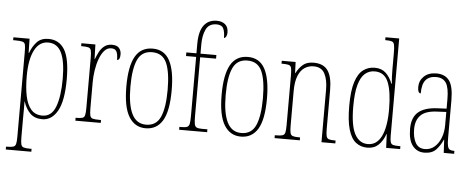

<svg xmlns="http://www.w3.org/2000/svg" viewBox="-60 -929 3263 1325"><g transform="rotate(5 1571.5 -266.0)"><path d="M18 240V220H23Q54 220 68 215.5Q82 211 86 195Q90 179 90 144V-441Q90 -476 86.5 -491.5Q83 -507 68 -511.5Q53 -516 18 -516H3V-536H115L117 -438H120Q137 -485 166 -515.5Q195 -546 246 -546Q320 -546 357.5 -484Q395 -422 395 -280Q395 -130 355.5 -60Q316 10 250 10Q197 10 166 -21Q135 -52 119 -102H118Q119 -83 118.5 -52.5Q118 -22 118 14V144Q118 179 122 195Q126 211 140 215.5Q154 220 184 220H195V240ZM249 -15Q313 -15 340 -87Q367 -159 367 -280Q367 -403 337.5 -462Q308 -521 246 -521Q184 -521 151 -456.5Q118 -392 118 -276Q118 -198 130 -139.5Q142 -81 170.5 -48Q199 -15 249 -15Z M479 0V-20H480Q511 -20 525 -24Q539 -28 543 -44Q547 -60 547 -96V-440Q547 -476 543 -492Q539 -508 524 -512Q509 -516 477 -516H474V-536H571L574 -435H576Q585 -459 598 -484.5Q611 -510 632.5 -527Q654 -544 686 -544Q720 -544 735 -526.5Q750 -509 750 -483Q750 -466 745.5 -454.5Q741 -443 729 -443Q729 -462 726.5 -479Q724 -496 714.5 -507.5Q705 -519 682 -519Q655 -519 635 -496.5Q615 -474 601.5 -437Q588 -400 581.5 -357.5Q575 -315 575 -274V-96Q575 -60 579 -44Q583 -28 598 -24Q613 -20 644 -20H655V0Z M966 10Q891 10 850 -57Q809 -124 809 -267Q809 -405 847.5 -473.5Q886 -542 968 -542Q1048 -542 1085.5 -473Q1123 -404 1123 -267Q1123 -122 1083 -56Q1043 10 966 10ZM967 -15Q1038 -15 1066.5 -79.5Q1095 -144 1095 -267Q1095 -392 1066.5 -454.5Q1038 -517 966 -517Q895 -517 866 -454.5Q837 -392 837 -267Q837 -143 868.5 -79Q900 -15 967 -15Z M1198 0V-20H1215Q1240 -20 1252 -25.5Q1264 -31 1267.5 -48.5Q1271 -66 1271 -103V-511H1201V-536H1271V-601Q1271 -688 1302.5 -730Q1334 -772 1392 -772Q1428 -772 1450 -753.5Q1472 -735 1472 -697Q1472 -680 1465.5 -669Q1459 -658 1451 -658Q1451 -701 1439.5 -724Q1428 -747 1392 -747Q1340 -747 1319.5 -705Q1299 -663 1299 -600V-536H1409V-511H1299V-103Q1299 -66 1302.5 -48.5Q1306 -31 1318 -25.5Q1330 -20 1355 -20H1392V0Z M1626 10Q1551 10 1510 -57Q1469 -124 1469 -267Q1469 -405 1507.5 -473.5Q1546 -542 1628 -542Q1708 -542 1745.5 -473Q1783 -404 1783 -267Q1783 -122 1743 -56Q1703 10 1626 10ZM1627 -15Q1698 -15 1726.5 -79.5Q1755 -144 1755 -267Q1755 -392 1726.5 -454.5Q1698 -517 1626 -517Q1555 -517 1526 -454.5Q1497 -392 1497 -267Q1497 -143 1528.5 -79Q1560 -15 1627 -15Z M1859 0V-20H1867Q1898 -20 1912 -24.5Q1926 -29 1930 -45Q1934 -61 1934 -96V-441Q1934 -476 1930 -492Q1926 -508 1912 -512Q1898 -516 1867 -516H1862V-536H1958L1961 -459H1963Q1982 -496 2009 -519Q2036 -542 2083 -542Q2151 -542 2181.5 -498.5Q2212 -455 2212 -363V-96Q2212 -61 2216 -45Q2220 -29 2233.5 -24.5Q2247 -20 2276 -20H2280V0H2184V-364Q2184 -434 2161.5 -475.5Q2139 -517 2085 -517Q2051 -517 2023 -499Q1995 -481 1978.5 -440.5Q1962 -400 1962 -333V-96Q1962 -61 1966 -45Q1970 -29 1984 -24.5Q1998 -20 2028 -20H2034V0Z M2502 10Q2456 10 2422.5 -16Q2389 -42 2371 -103Q2353 -164 2353 -267Q2353 -372 2372.5 -432.5Q2392 -493 2426.5 -518.5Q2461 -544 2506 -544Q2554 -544 2583 -516.5Q2612 -489 2629 -445H2633Q2630 -468 2629 -493Q2628 -518 2628 -544V-656Q2628 -696 2624 -713.5Q2620 -731 2607 -735.5Q2594 -740 2566 -740H2561V-760H2656V-86Q2656 -56 2660.5 -42Q2665 -28 2678.5 -24Q2692 -20 2719 -20H2729V0H2632L2628 -95H2626Q2609 -47 2579 -18.5Q2549 10 2502 10ZM2503 -15Q2565 -15 2597 -79.5Q2629 -144 2629 -265Q2629 -388 2602.5 -453.5Q2576 -519 2508 -519Q2469 -519 2440.5 -494.5Q2412 -470 2396.5 -414.5Q2381 -359 2381 -265Q2381 -132 2413 -73.5Q2445 -15 2503 -15Z M2896 10Q2846 10 2815.5 -28.5Q2785 -67 2785 -146Q2785 -224 2828.5 -261.5Q2872 -299 2961 -303L3024 -306V-371Q3024 -451 3002.5 -484Q2981 -517 2933 -517Q2886 -517 2861.5 -488.5Q2837 -460 2837 -395Q2816 -395 2816 -438Q2816 -482 2847.5 -512Q2879 -542 2934 -542Q2993 -542 3022.5 -502.5Q3052 -463 3052 -366V-103Q3052 -66 3056.5 -48.5Q3061 -31 3071.5 -25.5Q3082 -20 3101 -20H3103V0H3031L3026 -91H3024Q3005 -48 2977 -19Q2949 10 2896 10ZM2898 -15Q2936 -15 2964 -38.5Q2992 -62 3008 -102Q3024 -142 3024 -191V-283L2962 -280Q2882 -277 2847.5 -242.5Q2813 -208 2813 -146Q2813 -88 2833.5 -51.5Q2854 -15 2898 -15Z"/></g></svg>

Font: Noto Serif Ethiopic ExtraCondensed Thin
Style: Regular
Weight: 100
Width: 2
Designer: Monotype Design Team
Foundry: Monotype Imaging Inc.
Version: Version 2.102; ttfautohint (v1.8.4.7-5d5b)